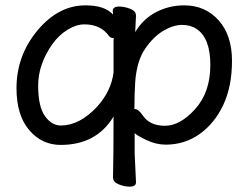

<svg xmlns="http://www.w3.org/2000/svg" viewBox="-20 -512 920 710"><path d="M757.8 -272Q757.8 -371.1 707 -404.8Q685.1 -419.9 653.1 -419.9Q621.1 -419.9 584.5 -398.4Q547.9 -377 516.8 -332Q485.8 -287.1 480 -209Q477.1 -167 477.1 -110.8L476.1 -109.9Q476.1 -108.9 478 -108.9Q492.2 -108.9 508.8 -84Q534.2 -46.9 590.1 -46.9Q646 -46.9 701.9 -108.9Q757.8 -170.9 757.8 -272ZM459 178.2Q439.9 178.2 418.9 169.7Q397.9 161.1 397.9 144Q399.9 55.2 399.9 -81.1Q336.9 23.9 204.1 23.9Q134.8 23.9 87.9 -31Q41 -85.9 41 -186Q41 -306.2 118.4 -399.2Q195.8 -492.2 295.9 -492.2Q368.2 -492.2 397.9 -458L397 -472.2Q397 -487.8 420.9 -487.8Q439.9 -487.8 461.4 -479.5Q482.9 -471.2 482.9 -454.1L480 -393.1Q508.8 -441.9 556.9 -467Q605 -492.2 661.1 -492.2Q738.8 -492.2 788.3 -437Q837.9 -381.8 837.9 -287.1Q837.9 -192.9 805.9 -124.5Q773.9 -56.2 718.5 -16.6Q663.1 22.9 592.8 22.9Q557.1 22.9 520.5 5.4Q483.9 -12.2 478 -20V56.2L482.9 162.1Q482.9 178.2 459 178.2ZM205.1 -47.9Q273.9 -47.9 338.9 -117.2Q391.1 -174.8 399.9 -244.1V-368.2Q401.9 -369.1 401.9 -370.1Q401.9 -371.1 398.9 -371.1Q390.1 -371.1 383.8 -377.9Q353 -421.9 292 -421.9Q262.2 -421.9 230.2 -402.3Q198.2 -382.8 173.8 -349.1Q121.1 -273.9 121.1 -196Q121.1 -118.2 146 -83Q170.9 -47.9 205.1 -47.9Z"/></svg>

Font: LXGW WenKai Screen
Style: Regular
Weight: 400
Designer: LXGW / Fontworks Inc.
Foundry: LXGW / Fontworks Inc.
Version: Version 1.510;January 18,2025